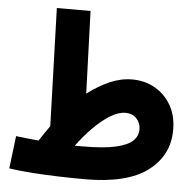

<svg xmlns="http://www.w3.org/2000/svg" viewBox="-53 -801 887 868"><g transform="rotate(5 390.0 -367.0)"><path d="M364 13Q304 13 242 11Q180 9 122.5 5Q65 1 19 -6L37 -154Q94 -147 140 -143Q163 -179 187 -212L170 -747H323L336 -373Q386 -411 436.5 -433Q487 -455 538 -455Q596 -455 642 -428.5Q688 -402 715 -355Q742 -308 742 -244Q742 -128 648.5 -57.5Q555 13 364 13ZM520 -302Q488 -302 450.5 -278.5Q413 -255 375 -216.5Q337 -178 305 -134Q322 -134 341 -134Q436 -134 490.5 -146.5Q545 -159 567.5 -181Q590 -203 590 -233Q590 -262 571 -282Q552 -302 520 -302Z"/></g></svg>

Font: Noto Sans Arabic UI Cn XBd
Style: Regular
Weight: 800
Width: 3
Designer: Monotype Design Team, Nadine Chahine and Nizar Qandah
Foundry: Monotype Imaging Inc.
Version: Version 2.010; ttfautohint (v1.8.4.7-5d5b)